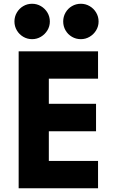

<svg xmlns="http://www.w3.org/2000/svg" viewBox="-20 -1005 603 1025"><path d="M79.6 -731H503.4V-585H240.7V-450.7H492.7V-304.2H240.7V-146H503.4V0H79.6ZM317.4 -890.1Q317.4 -916 329.8 -937.7Q342.3 -959.5 364 -972.2Q385.7 -984.9 411.6 -984.9Q437 -984.9 458.7 -972.2Q480.5 -959.5 493.4 -937.7Q506.3 -916 506.3 -890.1Q506.3 -864.7 493.4 -843.3Q480.5 -821.8 458.7 -808.8Q437 -795.9 411.6 -795.9Q385.7 -795.9 364 -808.6Q342.3 -821.3 329.8 -843Q317.4 -864.7 317.4 -890.1ZM151.4 -984.9Q176.8 -984.9 198.5 -972.2Q220.2 -959.5 233.2 -937.7Q246.1 -916 246.1 -890.1Q246.1 -864.7 233.2 -843.3Q220.2 -821.8 198.5 -808.8Q176.8 -795.9 151.4 -795.9Q126 -795.9 104.2 -808.6Q82.5 -821.3 69.8 -843Q57.1 -864.7 57.1 -890.1Q57.1 -916 69.8 -937.7Q82.5 -959.5 104 -972.2Q125.5 -984.9 151.4 -984.9Z"/></svg>

Font: Glacial Indifference
Style: Bold
Weight: 700
Designer: Alfredo Marco Pradil
Foundry: Alfredo Marco Pradil
Version: Version 1.312